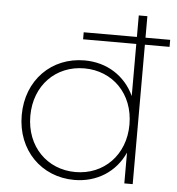

<svg xmlns="http://www.w3.org/2000/svg" viewBox="-53 -792 780 845"><g transform="rotate(5 337.0 -369.0)"><path d="M308 -31C183 -31 89 -125 89 -260C89 -396 183 -489 308 -489C433 -489 527 -396 527 -260C527 -125 433 -31 308 -31ZM673 -647H564V-742H526V-647H291V-616H526V-386C486 -472 405 -524 306 -524C161 -524 51 -416 51 -260C51 -105 161 4 306 4C406 4 488 -49 527 -136V0H564V-616H673Z"/></g></svg>

Font: Montserrat-Alt1 ExtLt
Style: Regular
Weight: 200
Designer: Differentunic
Foundry: Differentunic
Version: Version 7.222